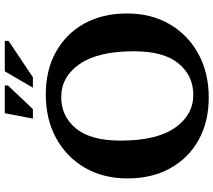

<svg xmlns="http://www.w3.org/2000/svg" viewBox="-66 -832 911 820"><g transform="rotate(-90 390.0 -422.5)"><path d="M396.5 -683Q499.5 -683 577.5 -639.8Q655.5 -596.5 698.8 -518.5Q742 -440.5 742 -336Q742 -232.5 696 -153.8Q650 -75 569 -31Q488 13 383 13Q279.5 13 201.8 -30.2Q124 -73.5 80.8 -151.5Q37.5 -229.5 37.5 -334Q37.5 -437.5 83.2 -516.2Q129 -595 210 -639Q291 -683 396.5 -683ZM394.5 -53Q476 -53 528.2 -115.8Q580.5 -178.5 580.5 -306Q580.5 -460.5 525.8 -538.8Q471 -617 385 -617Q303 -617 251 -554.2Q199 -491.5 199 -364Q199 -209.5 253.8 -131.2Q308.5 -53 394.5 -53ZM425 -738 495 -858H625V-842L469.5 -738ZM293 -738 316 -858H434.5V-844.5L333.5 -738Z"/></g></svg>

Font: Newsreader Text
Style: Bold
Weight: 700
Designer: Hugues Gentile
Foundry: Production Type
Version: Version 1.001